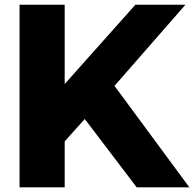

<svg xmlns="http://www.w3.org/2000/svg" viewBox="-20 -798 827 818"><path d="M255.6 -195.6V0H63.3V-777.8H255.6V-440L556.7 -777.8H770L467.8 -432.2L786.7 0H562.2L341.1 -291.1Z"/></svg>

Font: Paperlogy 9 Black
Style: Regular
Weight: 900
Designer: redesigned by Lee Juim, glyphs from Gmarket Sans & Montserrat
Foundry: PT&
Version: Version 1.001